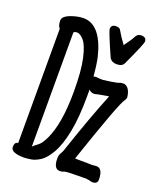

<svg xmlns="http://www.w3.org/2000/svg" viewBox="-139 -823 778 928"><g transform="rotate(20 250.0 -359.5)"><path d="M279.8 16.1Q248 16.1 248 -37.1Q248 -56.2 256.8 -68.8Q262.2 -77.1 265.1 -86.9Q327.1 -272 380.9 -404.8Q320.8 -395 309.1 -391.1Q291 -391.1 280.8 -403.8Q280.8 -386.2 280.8 -367.2Q280.8 -259.8 265.9 -184.8Q251 -109.9 226.1 -66.9Q201.2 -23.9 176.5 -8.5Q151.9 6.8 133.5 10Q115.2 13.2 96.2 14.2Q26.9 14.2 26.9 -16.1Q26.9 -42 44.9 -42V-629.9Q33.2 -642.1 33.2 -668.9Q33.2 -696.8 98.1 -712.9Q116.2 -717.8 136.2 -717.8Q182.1 -717.8 214.1 -678.5Q246.1 -639.2 264.2 -564Q272.9 -522.9 276.9 -469.2Q283.2 -471.2 292 -471.2Q305.2 -469.2 326.2 -469.2Q330.1 -469.2 365 -474.6Q399.9 -480 405.5 -483.4Q411.1 -486.8 428.2 -486.8Q453.1 -481.9 461.9 -446.8Q464.8 -435.1 464.8 -428.2Q464.8 -422.9 459 -414.1Q439 -392.1 329.1 -66.9Q329.1 -65.9 351.1 -65.9Q401.9 -65.9 413.1 -64.9Q419.9 -64.9 439 -66.9Q472.2 -66.9 472.2 -8.8Q472.2 13.2 444.8 13.2Q425.8 7.8 411.1 6.8Q312 6.8 300.8 11.2Q293 16.1 279.8 16.1ZM112.8 -47.9Q112.8 -50.8 138.2 -69.8Q153.8 -80.1 170.9 -115.2Q212.9 -201.2 212.9 -368.2Q212.9 -475.1 199 -536.6Q185.1 -598.1 165.5 -620.1Q146 -642.1 130.9 -642.1Q119.1 -642.1 112.8 -636.2ZM360.8 -563Q336.9 -563 325.2 -580.1Q272 -699.2 272 -712.9Q272 -734.9 297.9 -734.9Q316.9 -734.9 321.8 -722.2Q337.9 -693.8 361.8 -662.1V-661.1L376 -681.2Q391.1 -701.2 401.9 -722.2Q410.2 -734.9 426.8 -734.9Q453.1 -734.9 453.1 -712.9Q453.1 -699.2 398.9 -583Q391.1 -563 360.8 -563Z"/></g></svg>

Font: LXGW WenKai Mono GB Screen
Style: Regular
Weight: 400
Monospace: yes
Designer: LXGW / Fontworks Inc.
Foundry: LXGW / Fontworks Inc.
Version: Version 1.510;January 18,2025